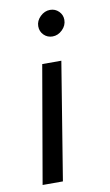

<svg xmlns="http://www.w3.org/2000/svg" viewBox="-83 -555 460 801"><g transform="rotate(-10 147.0 -155.0)"><path d="M117 202H31L117 -295H198ZM188 -512Q210 -512 225 -497Q240 -482 240 -461Q240 -437 221.5 -419Q203 -401 180 -401Q158 -401 143 -416Q128 -431 128 -453Q128 -476 146.5 -494Q165 -512 188 -512Z"/></g></svg>

Font: Oak Sans
Style: Italic
Weight: 400
Italic angle: -9.49998°
Foundry: Erik Kennedy, Walven
Version: Version 1.000